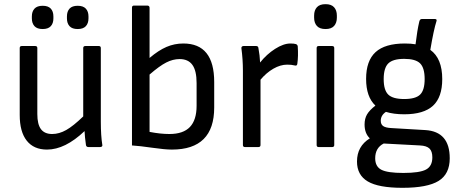

<svg xmlns="http://www.w3.org/2000/svg" viewBox="-20 -710 2225 927"><path d="M186 -569.8Q159.2 -569.8 146.5 -583.7Q133.8 -597.7 133.8 -621.1V-630.9Q133.8 -654.3 146.5 -668.2Q159.2 -682.1 186 -682.1Q212.4 -682.1 225.1 -668.5Q237.8 -654.8 237.8 -630.9V-621.1Q237.8 -597.2 225.1 -583.5Q212.4 -569.8 186 -569.8ZM355 -569.8Q328.6 -569.8 315.9 -583.5Q303.2 -597.2 303.2 -621.1V-630.9Q303.2 -654.8 315.9 -668.5Q328.6 -682.1 355 -682.1Q381.8 -682.1 394.5 -668.2Q407.2 -654.3 407.2 -630.9V-621.1Q407.2 -597.7 394.5 -583.7Q381.8 -569.8 355 -569.8ZM207 12.2Q143.1 12.2 109.1 -30.8Q75.2 -73.7 75.2 -154.8V-478Q75.2 -487.8 85 -487.8H149.9Q160.2 -487.8 160.2 -478V-159.2Q160.2 -109.9 177.7 -86.4Q195.3 -63 231.9 -63Q265.6 -63 299.8 -82.3Q334 -101.6 381.8 -147.9V-478Q381.8 -487.8 392.1 -487.8H457Q466.8 -487.8 466.8 -478V-122.1Q466.8 -54.7 474.1 -9.8Q475.1 -5.4 471.9 -2.7Q468.8 0 462.9 0H407.2Q396.5 0 395 -9.8Q389.2 -51.3 388.2 -77.1Q294.4 12.2 207 12.2Z M810.1 12.2Q776.4 12.2 715.6 3.4Q654.8 -5.4 617.2 -7.8V-672.9Q617.2 -683.1 627 -683.1H691.9Q696.3 -683.1 699.2 -680.2Q702.1 -677.2 702.1 -672.9V-430.2Q745.1 -466.8 783.7 -483.4Q822.3 -500 865.2 -500Q1014.2 -500 1014.2 -314V-190.9Q1014.2 12.2 810.1 12.2ZM702.1 -73.2Q754.4 -63 797.9 -63Q864.7 -63 897 -96.9Q929.2 -130.9 929.2 -199.2V-309.1Q929.2 -368.7 908.9 -396.7Q888.7 -424.8 847.2 -424.8Q814.9 -424.8 782.5 -408.2Q750 -391.6 702.1 -350.1Z M1162.6 0Q1152.8 0 1152.8 -9.8V-369.1Q1152.8 -422.9 1145.5 -477.1Q1145 -481.9 1147.9 -484.9Q1150.9 -487.8 1155.8 -487.8H1216.8Q1226.1 -487.8 1227.5 -479Q1234.4 -442.4 1235.8 -408.2Q1267.6 -448.2 1308.3 -474.1Q1349.1 -500 1381.8 -500Q1399.9 -500 1408.7 -497.1Q1416 -494.6 1417.5 -486.8Q1420.9 -438.5 1415.5 -401.9Q1414.1 -390.6 1402.8 -394Q1387.7 -397.9 1366.7 -397.9Q1334 -397.9 1300 -378.4Q1266.1 -358.9 1237.8 -325.2V-9.8Q1237.8 0 1227.5 0Z M1551.8 -569.8Q1523.4 -569.8 1510 -584.7Q1496.6 -599.6 1496.6 -625V-634.8Q1496.6 -660.2 1510 -675Q1523.4 -689.9 1551.8 -689.9Q1579.6 -689.9 1593 -675Q1606.4 -660.2 1606.4 -634.8V-625Q1606.4 -599.6 1593 -584.7Q1579.6 -569.8 1551.8 -569.8ZM1518.6 0Q1508.8 0 1508.8 -9.8V-478Q1508.8 -487.8 1518.6 -487.8H1583.5Q1593.8 -487.8 1593.8 -478V-9.8Q1593.8 0 1583.5 0Z M1931.6 -158.2Q1880.4 -158.2 1843.3 -169.9Q1818.4 -153.3 1818.4 -127Q1818.4 -109.4 1830.1 -101.3Q1841.8 -93.3 1867.7 -91.8L2033.7 -82Q2151.4 -74.7 2151.4 54.2Q2151.4 130.4 2097.4 163.6Q2043.5 196.8 1923.3 196.8Q1807.6 196.8 1755.6 166Q1703.6 135.3 1703.6 69.8Q1703.6 -3.9 1765.6 -42Q1740.2 -65.9 1740.2 -108.9Q1740.2 -137.2 1752 -157.5Q1763.7 -177.7 1792.5 -200.2Q1747.6 -242.2 1747.6 -329.1Q1747.6 -416.5 1793.2 -458.3Q1838.9 -500 1934.6 -500Q1964.8 -500 1986.3 -496.1Q1994.1 -562.5 2004.4 -606Q2007.3 -618.2 2016.6 -618.2H2079.6Q2090.8 -618.2 2087.4 -607.9Q2074.2 -567.4 2057.6 -469.2Q2115.2 -428.2 2115.2 -328.1Q2115.2 -240.7 2070.6 -199.5Q2025.9 -158.2 1931.6 -158.2ZM2030.3 -328.1Q2030.3 -382.3 2008.3 -404.1Q1986.3 -425.8 1931.6 -425.8Q1877 -425.8 1854.7 -403.8Q1832.5 -381.8 1832.5 -328.1Q1832.5 -274.9 1854.5 -253.4Q1876.5 -231.9 1931.6 -231.9Q1986.8 -231.9 2008.5 -253.4Q2030.3 -274.9 2030.3 -328.1ZM1791.5 54.2Q1791.5 94.2 1821.3 109.6Q1851.1 125 1927.2 125Q2006.3 125 2036.9 108.6Q2067.4 92.3 2067.4 49.8Q2067.4 20.5 2053.5 7.1Q2039.6 -6.3 2007.3 -7.8L1832.5 -17.1Q1791.5 3.9 1791.5 54.2Z"/></svg>

Font: Sofia Sans
Style: Regular
Weight: 400
Designer: Botio Nikoltchev, Ani Petrova
Foundry: lettersoup
Version: Version 4.100